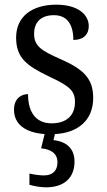

<svg xmlns="http://www.w3.org/2000/svg" viewBox="-20 -565 458 822"><path d="M177 237C254 237 299 197 299 127C299 73 267 41 209 35L215 9C315 4 379 -51 379 -146C379 -230 336 -269 239 -312C157 -348 126 -368 126 -420C126 -467 152 -500 211 -500C266 -500 294 -462 294 -394C337 -394 360 -417 360 -453C360 -503 313 -545 221 -545C118 -545 49 -495 49 -404C49 -318 93 -284 191 -237C277 -197 301 -177 301 -128C301 -72 266 -37 201 -37C128 -37 100 -92 100 -162C74 -162 40 -146 40 -95C40 -32 90 3 171 9L156 70C197 74 226 91 226 130C226 167 204 186 168 186C151 186 128 183 106 178V226C128 233 158 237 177 237Z"/></svg>

Font: Noto Serif Ethiopic SmCn
Style: Regular
Weight: 400
Width: 4
Designer: Monotype Design Team
Foundry: Monotype Imaging Inc.
Version: Version 2.102